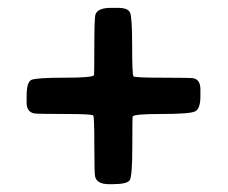

<svg xmlns="http://www.w3.org/2000/svg" viewBox="-20 -538 576 486"><path d="M487.3 -311.5V-294.4Q487.3 -262.2 473.6 -255.9Q460 -249.5 389.4 -249.5Q318.8 -249.5 315.9 -243.2Q314.9 -241.2 314.9 -166.5Q314.9 -91.8 308.3 -81.8Q301.8 -71.8 264.6 -71.8H255.9Q225.1 -71.8 220.7 -91.3Q218.8 -99.6 218.8 -170.7Q218.8 -241.7 216.1 -245.6Q213.4 -249.5 142.8 -249.5Q72.3 -249.5 65.9 -251Q47.4 -255.4 47.4 -277.8V-295.4Q47.4 -330.1 59.3 -335.7Q71.3 -341.3 143.1 -341.3Q214.8 -341.3 217.8 -347.7Q218.8 -349.6 218.8 -421.4Q218.8 -493.2 221.7 -501.5Q227.5 -518.1 260.7 -518.1H278.3Q304.2 -518.1 309.3 -505.9Q314.5 -493.7 314.5 -420.9Q314.5 -348.1 317.9 -344.7Q321.3 -341.3 392.6 -341.3Q463.9 -341.3 470.2 -339.8Q487.3 -335.9 487.3 -311.5Z"/></svg>

Font: Averia Libre
Style: Bold
Weight: 700
Version: Version 1.002